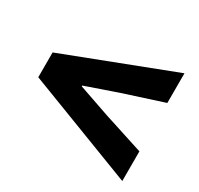

<svg xmlns="http://www.w3.org/2000/svg" viewBox="-119 -789 847 818"><g transform="rotate(30 304.5 -380.0)"><path d="M570 -115 39 -319V-441L570 -645V-499L375 -436L219 -382V-378L375 -324L570 -261Z"/></g></svg>

Font: Noto Sans SC Black
Style: Regular
Weight: 900
Designer: Ryoko NISHIZUKA  (kana, bopomofo & ideographs); Paul D. Hunt (Latin, Greek & Cyrillic); Sandoll Communications , Soo-you
Foundry: Adobe
Version: Version 2.004-H2;hotconv 1.0.118;makeotfexe 2.5.65603